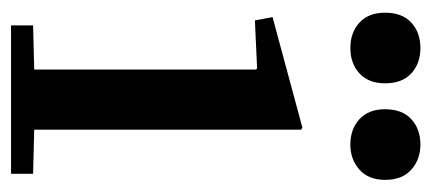

<svg xmlns="http://www.w3.org/2000/svg" viewBox="-237 -545 782 348"><g transform="rotate(90 154.0 -371.0)"><path d="M211 -528 215 -526V-42L295 -40V0H26V-40L106 -42V-444L104 -446L17 -442L11 -474ZM3 -678Q3 -709 21 -725.5Q39 -742 67 -742Q95 -742 113 -725.5Q131 -709 131 -678Q131 -648 113 -631.5Q95 -615 67 -615Q39 -615 21 -631.5Q3 -648 3 -678ZM242 -742Q269 -742 287.5 -725.5Q306 -709 306 -678Q306 -648 287.5 -631.5Q269 -615 242 -615Q214 -615 196 -631.5Q178 -648 178 -678Q178 -709 196 -725.5Q214 -742 242 -742Z"/></g></svg>

Font: Minipax
Style: Bold
Weight: 500
Designer: Raphaël Ronot, Igor Stepanchenko (Cyrillic)
Foundry: steppetype
Version: Version 1.002